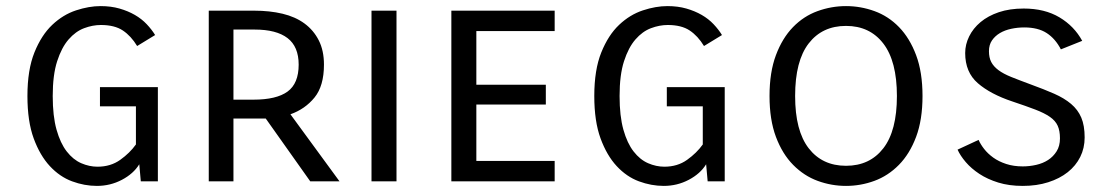

<svg xmlns="http://www.w3.org/2000/svg" viewBox="-20 -595 3639 630"><path d="M430 -444Q410 -477 383 -495Q356 -513 311 -513Q284 -513 256 -502.5Q228 -492 205 -465.5Q182 -439 167.5 -394Q153 -349 153 -280Q153 -214 165.5 -169.5Q178 -125 199 -98Q220 -71 246.5 -59.5Q273 -48 300 -48Q343 -48 374.5 -70.5Q406 -93 426 -121V-246H308V-309H498V0H442L437 -56Q418 -25 380 -5Q342 15 298 15Q257 15 216.5 0Q176 -15 143.5 -50Q111 -85 90.5 -141Q70 -197 70 -280Q70 -366 93 -423Q116 -480 151.5 -513.5Q187 -547 229.5 -561Q272 -575 310 -575Q344 -575 372 -567Q400 -559 422.5 -546Q445 -533 461.5 -515.5Q478 -498 489 -480Z M998 0 852 -206H746V0H665V-560H814Q865 -560 907 -550Q949 -540 979 -518Q1009 -496 1026 -462.5Q1043 -429 1043 -383Q1043 -313 1012 -275Q981 -237 933 -220L1094 0ZM746 -498V-268H812Q887 -268 923.5 -294.5Q960 -321 960 -383Q960 -442 923.5 -470Q887 -498 816 -498Z M1281 -560V0H1199V-560Z M1771 -252H1543V-67H1800V0H1461V-560H1800V-493H1543V-317H1771Z M2290 -444Q2270 -477 2243 -495Q2216 -513 2171 -513Q2144 -513 2116 -502.5Q2088 -492 2065 -465.5Q2042 -439 2027.5 -394Q2013 -349 2013 -280Q2013 -214 2025.5 -169.5Q2038 -125 2059 -98Q2080 -71 2106.5 -59.5Q2133 -48 2160 -48Q2203 -48 2234.5 -70.5Q2266 -93 2286 -121V-246H2168V-309H2358V0H2302L2297 -56Q2278 -25 2240 -5Q2202 15 2158 15Q2117 15 2076.5 0Q2036 -15 2003.5 -50Q1971 -85 1950.5 -141Q1930 -197 1930 -280Q1930 -366 1953 -423Q1976 -480 2011.5 -513.5Q2047 -547 2089.5 -561Q2132 -575 2170 -575Q2204 -575 2232 -567Q2260 -559 2282.5 -546Q2305 -533 2321.5 -515.5Q2338 -498 2349 -480Z M2505 -280Q2505 -358 2526 -414Q2547 -470 2582 -506Q2617 -542 2662.5 -558.5Q2708 -575 2756 -575Q2804 -575 2849.5 -558.5Q2895 -542 2930 -506Q2965 -470 2986 -414Q3007 -358 3007 -280Q3007 -202 2986 -146Q2965 -90 2929.5 -54Q2894 -18 2849 -1.5Q2804 15 2756 15Q2708 15 2663 -1.5Q2618 -18 2582.5 -54Q2547 -90 2526 -146Q2505 -202 2505 -280ZM2589 -280Q2589 -166 2633.5 -108.5Q2678 -51 2756 -51Q2834 -51 2878.5 -108.5Q2923 -166 2923 -280Q2923 -394 2878.5 -452Q2834 -510 2756 -510Q2678 -510 2633.5 -452.5Q2589 -395 2589 -280Z M3191 -136Q3197 -122 3209 -106.5Q3221 -91 3239 -78Q3257 -65 3281.5 -57Q3306 -49 3336 -49Q3358 -49 3380 -54Q3402 -59 3419 -70Q3436 -81 3447 -98.5Q3458 -116 3458 -141Q3458 -166 3450.5 -182.5Q3443 -199 3425 -211.5Q3407 -224 3377 -235.5Q3347 -247 3302 -262Q3230 -286 3188.5 -322Q3147 -358 3147 -421Q3147 -449 3160 -475.5Q3173 -502 3197.5 -522.5Q3222 -543 3257.5 -555Q3293 -567 3339 -567Q3408 -567 3456.5 -538Q3505 -509 3531 -461L3461 -433Q3443 -468 3414.5 -486.5Q3386 -505 3341 -505Q3319 -505 3298 -500.5Q3277 -496 3261 -486.5Q3245 -477 3235 -462.5Q3225 -448 3225 -427Q3225 -406 3232.5 -391.5Q3240 -377 3256 -365Q3272 -353 3298 -342.5Q3324 -332 3362 -318Q3406 -302 3439 -287.5Q3472 -273 3494.5 -254Q3517 -235 3528 -209Q3539 -183 3539 -144Q3539 -109 3524.5 -80Q3510 -51 3483.5 -30Q3457 -9 3419.5 3Q3382 15 3336 15Q3291 15 3255.5 4Q3220 -7 3193.5 -24.5Q3167 -42 3149 -63Q3131 -84 3122 -104Z"/></svg>

Font: Carrois Gothic SC
Style: Regular
Weight: 400
Designer: Ralph du Carrois
Foundry: Ralph du Carrois
Version: Version 1.001